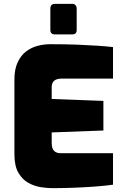

<svg xmlns="http://www.w3.org/2000/svg" viewBox="-20 -973 644 999"><path d="M251 6Q227 6 193.5 1Q160 -4 128.5 -21Q97 -38 76 -73.5Q55 -109 55 -171V-559Q55 -613 72 -649Q89 -685 116 -705.5Q143 -726 176 -734.5Q209 -743 240 -743Q324 -743 384.5 -740.5Q445 -738 489.5 -735Q534 -732 568 -728V-564H300Q275 -564 262 -553Q249 -542 249 -520V-458L518 -448V-294L249 -284V-228Q249 -210 254.5 -198.5Q260 -187 270 -181.5Q280 -176 292 -176H568V-12Q525 -6 470 -2Q415 2 358 4Q301 6 251 6ZM266 -794Q242 -794 242 -817V-928Q242 -953 266 -953H356Q367 -953 373 -946Q379 -939 379 -928V-817Q379 -794 356 -794Z"/></svg>

Font: Exo Thin Black
Style: Regular
Weight: 900
Version: Version 2.000